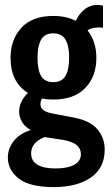

<svg xmlns="http://www.w3.org/2000/svg" viewBox="-20 -586 457 783"><path d="M199 177Q102 177 57 142.5Q12 108 12 56Q12 21 35 -9.5Q58 -40 105 -56Q81 -69 69.5 -89.5Q58 -110 58 -131Q58 -153 68 -172.5Q78 -192 94 -207Q23 -251 23 -350Q23 -425 67.5 -473Q112 -521 197 -521Q250 -521 289 -501Q305 -534 327.5 -550Q350 -566 376 -566Q388 -566 400 -563V-473Q382 -475 366 -473Q350 -471 337 -462Q373 -417 373 -350Q373 -274 327.5 -227Q282 -180 197 -180Q172 -180 151 -184Q145 -173 145 -161Q145 -133 190 -124L284 -106Q349 -93 378 -58Q407 -23 407 24Q407 99 350.5 138Q294 177 199 177ZM197 -251Q232 -251 247 -276.5Q262 -302 262 -351Q262 -399 247 -424.5Q232 -450 197 -450Q162 -450 147.5 -424Q133 -398 133 -351Q133 -300 148 -275.5Q163 -251 197 -251ZM107 39Q107 71 133 86Q159 101 206 101Q255 101 282.5 86Q310 71 310 43Q310 21 293.5 6.5Q277 -8 240 -15L162 -27Q107 -5 107 39Z"/></svg>

Font: Special Gothic Condensed Medium
Style: Regular
Weight: 500
Width: 3
Designer: Alistair McCready
Foundry: Monolith
Version: Version 1.000; ttfautohint (v1.8.4.7-5d5b)